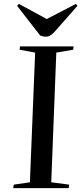

<svg xmlns="http://www.w3.org/2000/svg" viewBox="-20 -969 419 989"><path d="M161 -698 81 -713 83 -730H359L357 -713L270 -698L244 -30L336 -18L334 0H48L51 -18L134 -30ZM68 -939 77 -949 221 -871 371 -949 379 -939 267 -812Q241 -780 217 -780Q206 -780 200 -782Q194 -784 187 -786Z"/></svg>

Font: Literata 72pt Medium
Style: Italic
Weight: 500
Italic angle: -2°
Designer: Latin by Veronika Burian and Jose Scaglione. Greek by Irene Vlachou. Cyrillic by Vera Evstafieva
Foundry: TypeTogether
Version: Version 3.002